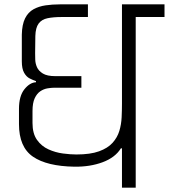

<svg xmlns="http://www.w3.org/2000/svg" viewBox="-20 -860 774 880"><path d="M80 -701Q81 -748 95 -776Q109 -804 133.5 -817.5Q158 -831 189 -835.5Q220 -840 254 -840H383V-782H262Q225 -782 198 -776.5Q171 -771 157 -752Q143 -733 142 -695L141 -616Q141 -605 141.5 -587Q142 -569 149.5 -552Q157 -535 176.5 -523Q196 -511 234 -511H353V-458H230Q215 -458 197.5 -455Q180 -452 164.5 -441.5Q149 -431 139 -409.5Q129 -388 129 -351V-296Q129 -248 149.5 -219Q170 -190 202 -175.5Q234 -161 268.5 -156.5Q303 -152 330 -152Q394 -152 434 -166.5Q474 -181 496 -205.5Q518 -230 527 -260Q536 -290 537.5 -322.5Q539 -355 539 -385V-840H734V-782H602V0H539V-180H534Q508 -138 450.5 -116.5Q393 -95 321 -96Q195 -98 131 -142Q67 -186 67 -291V-361Q67 -420 92 -451Q117 -482 145 -483V-488Q131 -493 116 -500.5Q101 -508 90.5 -526.5Q80 -545 80 -579Z"/></svg>

Font: Matangi
Style: Regular
Weight: 400
Designer: Prashant Pant
Foundry: The Graphic Ant
Version: Version 3.002